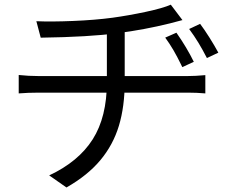

<svg xmlns="http://www.w3.org/2000/svg" viewBox="-20 -757 1017 828"><path d="M815.8 -490.4 766.1 -467.5 760.9 -478.4Q744.1 -512.9 728 -540.6Q711.8 -568.4 692.5 -594.8L740.8 -616Q785.9 -551.5 815.8 -490.4ZM921.6 -529.9 872.3 -506.7Q853.9 -542.6 835.8 -572.5Q817.6 -602.4 795.7 -632L843 -654.2Q861.6 -629.4 883.2 -595.2Q904.8 -560.9 921.6 -529.9ZM464.8 -680.5Q534.9 -690.2 608.6 -705.9Q682.3 -721.7 716.6 -736.8L766.8 -670.4L712.9 -656.2Q603.1 -628.9 486.7 -613.9Q364.5 -597.5 155.6 -594.5L136.8 -665.5Q201.5 -662.7 295.1 -666.6Q388.7 -670.4 464.8 -680.5ZM440.9 -402.5V-624.6L517.8 -635.1V-403.6Q517.8 -297.5 492.8 -214.7Q467.8 -132 412.7 -66.1Q357.5 -0.2 266.6 51.5L192.1 -0.6Q318.6 -59.8 379.8 -156.2Q440.9 -252.6 440.9 -402.5ZM146.1 -429H788.5Q821.9 -429 865.5 -433V-354.2Q828.2 -357.5 790.2 -357.5H147.7Q100.6 -357.5 60.7 -354.2V-433.6Q103.4 -429 146.1 -429Z"/></svg>

Font: Min Sans VF VF
Style: Regular
Weight: 400
Designer: Jinseong-Kim, NotoSansCJK, Nunito
Foundry: Jinseong-Kim
Version: Version 1.420;Glyphs 3.1.2 (3151)